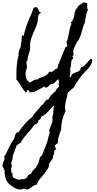

<svg xmlns="http://www.w3.org/2000/svg" viewBox="-140 -882 773 1524"><path d="M587.9 -383.8Q580.1 -364.3 570.8 -351.6Q561.5 -338.9 549.8 -326.7Q538.1 -314.5 523.4 -299.3Q508.8 -284.2 491.2 -259.8L489.3 -258.8Q480.5 -241.2 466.8 -224.6Q457 -211.9 455.1 -206.5Q453.1 -201.2 451.7 -196.8Q450.2 -192.4 445.8 -187.5Q441.4 -182.6 426.8 -171.9Q418.9 -165 411.1 -158.2Q403.3 -151.4 396.5 -142.6Q396.5 -139.6 395.5 -133.8Q394.5 -127.9 393.1 -120.6Q391.6 -113.3 389.6 -106.4Q387.7 -99.6 386.7 -95.7Q381.8 -77.1 378.4 -57.6Q375 -38.1 377 -18.6Q377.9 -16.6 378.9 -10.3Q379.9 -3.9 380.9 -2L379.9 0Q363.3 34.2 354 72.8Q344.7 111.3 344.7 150.4H343.8Q334 172.9 326.7 199.2Q319.3 225.6 319.3 251Q316.4 253.9 314 256.8Q311.5 259.8 306.6 262.7Q302.7 265.6 297.9 270.5Q293 275.4 297.9 282.2Q302.7 293.9 305.7 303.7Q294.9 307.6 292.5 313.5Q290 319.3 290 325.7Q290 332 289.1 338.4Q288.1 344.7 282.2 349.6V351.6Q282.2 367.2 276.9 377.4Q271.5 387.7 264.6 396Q257.8 404.3 252.4 413.1Q247.1 421.9 247.1 435.5V439.5L248 441.4L247.1 443.4Q228.5 479.5 199.2 511.7Q186.5 525.4 171.4 544.9Q156.2 564.5 154.3 584Q153.3 584 152.3 583.5Q151.4 583 149.4 583Q138.7 583 127.9 591.3Q117.2 599.6 105.5 607.9Q93.8 616.2 80.6 620.1Q67.4 624 52.7 615.2L51.8 614.3L49.8 615.2Q35.2 623 19.5 622.1Q3.9 621.1 -11.2 615.2Q-26.4 609.4 -40 599.6Q-53.7 589.8 -65.4 580.1Q-83 565.4 -91.8 543.5Q-100.6 521.5 -102.5 499Q-104.5 491.2 -103.5 482.9Q-102.5 474.6 -103.5 466.8L-113.3 463.9L-107.4 452.1H-108.4Q-109.4 452.1 -110.4 451.2Q-121.1 442.4 -120.1 430.7Q-119.1 418.9 -114.3 407.2Q-109.4 395.5 -105.5 383.8Q-101.6 372.1 -107.4 362.3Q-105.5 360.4 -105.5 359.4Q-95.7 345.7 -88.9 331.1Q-82 316.4 -75.2 301.8Q-72.3 295.9 -66.9 285.2Q-61.5 274.4 -55.2 262.7Q-48.8 251 -43 241.2Q-37.1 231.4 -33.2 227.5Q-28.3 222.7 -26.9 216.8Q-25.4 210.9 -23.4 205.1Q-20.5 191.4 -15.1 180.2Q-9.8 168.9 5.9 167H7.8L8.8 165Q30.3 132.8 57.1 101.6Q84 70.3 115.2 47.9H116.2V46.9Q122.1 34.2 133.3 20.5Q144.5 6.8 156.2 -6.3Q168 -19.5 177.7 -30.3Q187.5 -41 190.4 -48.8Q197.3 -46.9 202.1 -54.2Q207 -61.5 212.4 -70.3Q217.8 -79.1 224.6 -85.9Q231.4 -92.8 243.2 -91.8Q254.9 -115.2 267.6 -128.9Q280.3 -142.6 299.8 -157.2Q301.8 -159.2 301.8 -159.2Q303.7 -169.9 309.6 -175.8Q315.4 -181.6 320.8 -186Q326.2 -190.4 328.1 -196.3Q330.1 -202.1 324.2 -213.9Q335 -233.4 320.3 -253.9Q306.6 -241.2 294.9 -227.5Q283.2 -213.9 260.7 -213.9Q253.9 -209 250.5 -204.1Q247.1 -199.2 243.2 -195.3Q239.3 -191.4 233.4 -189Q227.5 -186.5 215.8 -186.5V-194.3L211.9 -196.3Q205.1 -192.4 193.4 -184.6Q168 -169.9 146.5 -159.7Q125 -149.4 93.8 -149.4Q93.8 -165 77.1 -168Q75.2 -161.1 73.2 -156.7Q71.3 -152.3 66.4 -147.5Q53.7 -159.2 43.9 -172.4Q34.2 -185.5 25.4 -201.2Q23.4 -204.1 19 -211.9Q14.6 -219.7 9.3 -227.5Q3.9 -235.4 -1 -241.7Q-5.9 -248 -9.8 -249Q-9.8 -276.4 -9.8 -299.8Q-9.8 -323.2 -8.3 -346.2Q-6.8 -369.1 -3.4 -392.1Q0 -415 7.8 -442.4Q8.8 -443.4 6.8 -446.3Q5.9 -452.1 7.3 -460.9Q8.8 -469.7 11.2 -479Q13.7 -488.3 17.6 -496.6Q21.5 -504.9 24.4 -510.7Q27.3 -533.2 30.3 -556.6Q33.2 -580.1 34.2 -602.5Q38.1 -601.6 41.5 -600.1Q44.9 -598.6 47.9 -596.7Q55.7 -633.8 67.4 -668.9Q79.1 -704.1 93.8 -738.3Q101.6 -756.8 110.4 -775.9Q119.1 -794.9 124 -814.5V-815.4Q127 -819.3 135.3 -823.2Q143.6 -827.1 148.4 -825.2Q154.3 -823.2 158.2 -817.9Q162.1 -812.5 164.6 -806.2Q167 -799.8 169.4 -793.9Q171.9 -788.1 176.8 -786.1L187.5 -782.2Q185.5 -780.3 182.6 -779.3Q179.7 -778.3 177.7 -776.4Q165 -766.6 162.1 -746.6Q159.2 -726.6 159.2 -710.9L158.2 -710Q151.4 -681.6 140.6 -657.7Q129.9 -633.8 120.1 -610.4Q110.4 -586.9 103.5 -562Q96.7 -537.1 98.6 -505.9Q99.6 -493.2 96.7 -481.4Q93.8 -469.7 89.8 -457.5Q85.9 -445.3 82.5 -433.1Q79.1 -420.9 79.1 -408.2Q76.2 -399.4 72.3 -395.5Q68.4 -391.6 70.3 -375Q72.3 -365.2 73.7 -352.1Q75.2 -338.9 68.4 -330.1V-329.1H67.4Q61.5 -306.6 63.5 -281.2Q65.4 -255.9 82 -238.3Q91.8 -227.5 98.6 -229Q105.5 -230.5 113.3 -235.8Q121.1 -241.2 130.4 -246.6Q139.6 -252 153.3 -250H155.3L156.2 -251Q169.9 -261.7 183.1 -266.1Q196.3 -270.5 208.5 -275.4Q220.7 -280.3 231.9 -288.6Q243.2 -296.9 252 -314.5Q263.7 -308.6 271 -311.5Q278.3 -314.5 284.2 -320.3Q290 -326.2 297.4 -332Q304.7 -337.9 316.4 -337.9Q315.4 -346.7 323.7 -369.6Q332 -392.6 342.8 -418.9Q353.5 -445.3 364.3 -469.7Q375 -494.1 378.9 -506.8L381.8 -507.8Q394.5 -510.7 393.6 -523.4L388.7 -543Q387.7 -548.8 388.7 -551.8Q389.6 -554.7 392.6 -559.6Q398.4 -573.2 401.4 -589.8Q404.3 -606.4 407.2 -620.1Q410.2 -638.7 414.6 -657.2Q418.9 -675.8 426.8 -692.4L428.7 -696.3L419.9 -700.2Q434.6 -714.8 440.4 -728.5Q446.3 -742.2 448.7 -755.9Q451.2 -769.5 453.6 -783.2Q456.1 -796.9 464.8 -810.5Q467.8 -814.5 467.8 -816.4L471.7 -814.5Q474.6 -826.2 480 -832.5Q485.4 -838.9 492.2 -843.3Q499 -847.7 506.3 -851.1Q513.7 -854.5 520.5 -862.3Q528.3 -860.4 535.6 -860.4Q543 -860.4 549.8 -858.4Q552.7 -852.5 552.7 -845.7Q552.7 -838.9 552.2 -831.5Q551.8 -824.2 552.2 -817.9Q552.7 -811.5 555.7 -807.6Q559.6 -805.7 560.5 -804.7Q551.8 -795.9 546.9 -775.4Q542 -754.9 540 -742.2Q538.1 -730.5 536.6 -718.8Q535.2 -707 531.2 -696.3Q529.3 -691.4 526.9 -688.5Q524.4 -685.5 523.4 -680.7Q512.7 -646.5 502.9 -610.4Q493.2 -574.2 468.8 -545.9V-544.9Q458 -522.5 448.2 -501Q438.5 -479.5 443.4 -454.1Q444.3 -451.2 444.8 -448.7Q445.3 -446.3 445.3 -443.4L437.5 -442.4V-440.4L435.5 -436.5V-434.6L434.6 -432.6Q441.4 -427.7 440.4 -422.4Q439.5 -417 436 -412.1Q432.6 -407.2 428.7 -402.3Q424.8 -397.5 424.8 -393.6V-391.6L425.8 -390.6Q424.8 -377 422.9 -360.8Q420.9 -344.7 416 -331.1L415 -330.1Q418.9 -321.3 418.9 -313.5Q418.9 -305.7 417.5 -298.3Q416 -291 414.6 -283.2Q413.1 -275.4 413.1 -266.6L424.8 -272.5Q424.8 -287.1 434.1 -293.9Q443.4 -300.8 455.6 -305.2Q467.8 -309.6 479 -314Q490.2 -318.4 494.1 -326.2H495.1Q498 -332 500.5 -338.4Q502.9 -344.7 505.9 -349.6Q513.7 -349.6 523.4 -356.9Q533.2 -364.3 543 -374.5Q552.7 -384.8 561.5 -395.5Q570.3 -406.2 577.1 -413.1L578.1 -414.1Q585 -415 587.9 -412.1Q590.8 -409.2 591.3 -404.3Q591.8 -399.4 590.8 -394Q589.8 -388.7 588.9 -384.8ZM287.1 -46.9Q273.4 -33.2 263.7 -21Q253.9 -8.8 243.2 2.4Q232.4 13.7 219.7 24.4Q207 35.2 188.5 43.9L186.5 44.9Q186.5 54.7 182.6 59.1Q178.7 63.5 173.8 67.4Q168.9 71.3 165 75.2Q161.1 79.1 161.1 86.9Q159.2 88.9 157.2 92.8Q155.3 96.7 152.3 99.6Q149.4 102.5 146 104Q142.6 105.5 138.7 103.5Q130.9 111.3 121.1 124.5Q111.3 137.7 103.5 147.5Q81.1 172.9 58.6 199.7Q36.1 226.6 19.5 256.8L12.7 254.9Q7.8 259.8 5.9 262.7Q3.9 265.6 -4.9 269.5H-6.8L-40 359.4L-39.1 361.3Q-38.1 372.1 -41 380.4Q-43.9 388.7 -46.9 397Q-49.8 405.3 -50.3 414.1Q-50.8 422.9 -44.9 434.6L-45.9 436.5Q-50.8 447.3 -51.8 457Q-52.7 466.8 -51.3 474.1Q-49.8 481.4 -48.3 486.8Q-46.9 492.2 -46.9 493.2Q-43 494.1 -37.1 498Q-38.1 503.9 -42 508.8Q-42 519.5 -36.1 524.9Q-30.3 530.3 -22.5 533.7Q-14.6 537.1 -6.8 539.6Q1 542 3.9 545.9L4.9 544.9Q22.5 541 41.5 540.5Q60.5 540 74.2 526.4H75.2V525.4Q80.1 508.8 89.4 504.9Q98.6 501 110.4 494.1Q109.4 486.3 117.7 476.6Q126 466.8 130.9 461.9Q138.7 455.1 142.6 451.2Q146.5 447.3 149.4 436.5L150.4 434.6L151.4 433.6Q160.2 424.8 164.1 415Q168 405.3 169.9 392.6Q172.9 378.9 176.3 370.1Q179.7 361.3 192.4 350.6Q194.3 348.6 194.3 348.6Q208 312.5 223.1 276.4Q238.3 240.2 245.1 203.1Q247.1 198.2 247.6 193.8Q248 189.5 250 184.6Q252 179.7 253.9 174.8Q255.9 169.9 254.9 165Q254.9 161.1 250 158.2Q250 151.4 254.9 139.6Q259.8 127.9 265.1 114.3Q270.5 100.6 274.4 86.4Q278.3 72.3 276.4 60.5Q276.4 58.6 275.9 54.2Q275.4 49.8 273.4 48.8L274.4 46.9Q280.3 34.2 282.2 20Q284.2 5.9 284.2 -7.8Q284.2 -18.6 285.2 -27.8Q286.1 -37.1 287.1 -46.9Z"/></svg>

Font: Homemade Apple
Style: Regular
Weight: 400
Version: Version 1.001